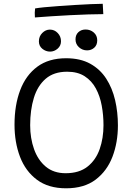

<svg xmlns="http://www.w3.org/2000/svg" viewBox="-20 -967 717 1012"><path d="M328.5 25.5Q235 25.5 174.8 -19.5Q114.5 -64.5 85.5 -140.5Q56.5 -216.5 56.5 -310Q56.5 -413 86.5 -492Q116.5 -571 176.8 -615.5Q237 -660 328.5 -660Q403.5 -660 455.8 -631Q508 -602 540 -552.2Q572 -502.5 586.8 -439Q601.5 -375.5 601.5 -306Q601.5 -216 572.8 -140.8Q544 -65.5 483.8 -20Q423.5 25.5 328.5 25.5ZM326 -54Q397.5 -54 441.5 -89Q485.5 -124 505.5 -181.5Q525.5 -239 525.5 -307Q525.5 -360 516.2 -410.2Q507 -460.5 485.2 -500.8Q463.5 -541 426.5 -565Q389.5 -589 334 -589Q264 -589 221 -552Q178 -515 158.5 -451.2Q139 -387.5 139 -307Q139 -238.5 159.5 -180.8Q180 -123 221.5 -88.5Q263 -54 326 -54ZM439 -701.5Q414.5 -701.5 396.2 -718Q378 -734.5 378 -759.5Q378 -783.5 393.2 -797.5Q408.5 -811.5 431 -811.5Q456 -811.5 474.2 -795.8Q492.5 -780 492.5 -754.5Q492.5 -729.5 476.8 -715.5Q461 -701.5 439 -701.5ZM244 -695Q221.5 -695 203.2 -709.8Q185 -724.5 185 -749Q185 -775.5 202.8 -793.2Q220.5 -811 243 -811Q267 -811 284.2 -793Q301.5 -775 301.5 -749.5Q301.5 -726 283.8 -710.5Q266 -695 244 -695ZM524.5 -892.5Q491 -892.5 445.2 -891Q399.5 -889.5 349 -887Q298.5 -884.5 250.2 -881.2Q202 -878 164 -875Q163 -886.5 163.2 -899.8Q163.5 -913 165 -922.5Q180.5 -925.5 213.5 -928.8Q246.5 -932 289 -935Q331.5 -938 376 -940.8Q420.5 -943.5 459 -945.2Q497.5 -947 521.5 -947Z"/></svg>

Font: Grandstander Light
Style: Regular
Weight: 300
Designer: Tyler Finck
Foundry: Etcetera Type Co
Version: Version 1.200; ttfautohint (v1.8.3)